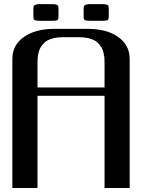

<svg xmlns="http://www.w3.org/2000/svg" viewBox="-20 -935 748 955"><path d="M521 -894V-852.1Q521 -839.8 516.1 -835.7Q511.2 -831.5 489.7 -831.5H427.2Q406.2 -831.5 401.1 -835.7Q396 -839.8 396 -852.1V-894Q396.5 -901.4 397.5 -904.5Q398.4 -907.7 405.5 -911.1Q412.6 -914.6 427.2 -914.6H489.7Q504.4 -914.6 511.5 -911.6Q518.6 -908.7 519.5 -905.5Q520.5 -902.3 521 -894ZM271 -894V-852.1Q271 -839.8 266.1 -835.7Q261.2 -831.5 239.7 -831.5H177.2Q156.2 -831.5 151.1 -835.7Q146 -839.8 146 -852.1V-894Q146.5 -901.4 147.5 -904.5Q148.4 -907.7 155.5 -911.1Q162.6 -914.6 177.2 -914.6H239.7Q254.4 -914.6 261.5 -911.6Q268.6 -908.7 269.5 -905.5Q270.5 -902.3 271 -894ZM416.5 -791.5Q510.3 -791.5 567.6 -751.2Q625 -710.9 625 -641.6V0H500V-458.5H166.5V0Q166.5 0 41.5 0V-641.6Q41.5 -710.9 98.9 -751.2Q156.2 -791.5 250 -791.5ZM500 -500V-618.7Q500 -631.8 499.5 -641.6Q499 -651.4 496.3 -666Q493.7 -680.7 488.8 -691.2Q483.9 -701.7 474.6 -713.4Q465.3 -725.1 452.6 -732.7Q439.9 -740.2 419.9 -745.1Q399.9 -750 375 -750H291.5Q266.6 -750 246.6 -745.1Q226.6 -740.2 213.9 -732.7Q201.2 -725.1 191.9 -713.4Q182.6 -701.7 177.7 -691.2Q172.9 -680.7 170.2 -666Q167.5 -651.4 167 -641.6Q166.5 -631.8 166.5 -618.7V-500Z"/></svg>

Font: Gputeks
Style: Bold
Weight: 600
Width: 8
Version: Version 0.9